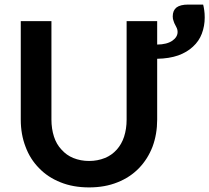

<svg xmlns="http://www.w3.org/2000/svg" viewBox="-20 -816 920 844"><path d="M807.1 -795.9H873Q875.5 -787.1 877.9 -770Q879.9 -756.8 879.9 -738.8Q879.9 -701.7 867.2 -668Q855 -635.3 828.1 -610.8Q802.2 -586.4 763.2 -572.3Q723.6 -558.6 670.9 -557.6V-290Q670.9 -226.1 650.4 -170.9Q629.4 -116.7 590.8 -76.7Q551.3 -36.1 496.6 -14.6Q441.4 7.8 371.6 7.8Q301.3 7.8 246.1 -14.6Q190.4 -36.6 151.9 -76.7Q112.3 -116.7 92.3 -170.9Q71.3 -225.1 71.3 -290V-723.1H206.1V-290.5Q206.1 -250 217.3 -215.3Q228 -182.1 250 -158.7Q272 -133.8 301.8 -121.6Q334.5 -108.4 371.6 -108.4Q408.7 -108.4 441.4 -121.6Q470.7 -133.3 493.2 -158.2Q514.6 -182.1 525.4 -214.8Q536.6 -249.5 536.6 -290V-723.1H670.9V-620.1Q713.9 -620.6 737.8 -637.2Q760.7 -653.3 760.7 -675.8Q760.7 -684.6 757.3 -692.4L750 -707Q746.1 -713.4 743.2 -723.1Q739.3 -731.9 739.3 -743.7Q739.3 -770 755.9 -783.2Q772.9 -795.9 807.1 -795.9Z"/></svg>

Font: Lato-SemiBold
Style: Bold
Weight: 500
Designer: Lukasz Dziedzic with Adam Twardoch and Botio Nikoltchev
Foundry: tyPoland Lukasz Dziedzic
Version: ""